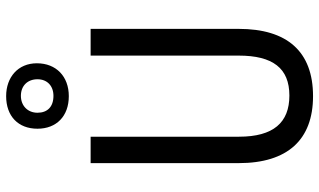

<svg xmlns="http://www.w3.org/2000/svg" viewBox="-227 -802 1039 625"><g transform="rotate(-90 292.5 -489.5)"><path d="M292 -785C356 -785 399 -826 399 -889C399 -950 354 -989 292 -989C227 -989 186 -950 186 -887C186 -825 227 -785 292 -785ZM293 -835C257 -835 238 -855 238 -887C238 -919 261 -941 293 -941C326 -941 347 -919 347 -887C347 -855 325 -835 293 -835ZM511 -232V-714H424V-232C424 -121 383 -67 294 -67C206 -67 160 -119 160 -231V-714H74V-232C74 -73 150 10 292 10C438 10 511 -75 511 -232Z"/></g></svg>

Font: Noto Sans Ethiopic Condensed
Style: Regular
Weight: 400
Width: 3
Designer: Monotype Design Team
Foundry: Monotype Imaging Inc.
Version: Version 2.102